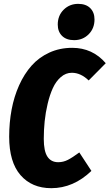

<svg xmlns="http://www.w3.org/2000/svg" viewBox="-20 -962 571 1000"><path d="M366.2 -752.9Q325.7 -752.9 303.2 -775.1Q280.8 -797.4 280.8 -834Q280.8 -880.9 311.5 -911.4Q342.3 -941.9 387.2 -941.9Q427.7 -941.9 450 -919.7Q472.2 -897.5 472.2 -860.8Q472.2 -814 441.7 -783.4Q411.1 -752.9 366.2 -752.9ZM356 -712.9Q461.9 -712.9 530.8 -632.8L441.9 -543Q400.4 -583 354 -583Q322.8 -583 297.1 -560.8Q271.5 -538.6 255.4 -503.4Q239.3 -468.3 228.3 -422.1Q217.3 -376 212.6 -330.1Q208 -284.2 208 -238.8Q208 -174.8 227.1 -146Q246.1 -117.2 283.2 -117.2Q309.6 -117.2 333.5 -129.4Q357.4 -141.6 393.1 -168L456.1 -71.8Q362.3 18.1 247.1 18.1Q146 18.1 86.9 -49.8Q27.8 -117.7 27.8 -250Q27.8 -323.7 40.5 -391.4Q53.2 -459 79.6 -517.8Q106 -576.7 144.3 -619.9Q182.6 -663.1 236.8 -688Q291 -712.9 356 -712.9Z"/></svg>

Font: Fira Sans Compressed ExtraBold
Style: Italic
Weight: 800
Width: 3
Italic angle: -8°
Designer: Carrois Corporate & Edenspiekermann AG
Foundry: Carrois Corporate GbR & Edenspiekermann AG
Version: Version 4.203;PS 004.203;hotconv 1.0.88;makeotf.lib2.5.64775